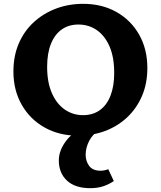

<svg xmlns="http://www.w3.org/2000/svg" viewBox="-20 -693 839 1002"><path d="M387 15Q289 15 213 -27.5Q137 -70 93.5 -146Q50 -222 50 -320Q50 -401 78 -466Q106 -531 156 -577Q206 -623 272 -648Q338 -673 414 -673Q512 -673 587.5 -630.5Q663 -588 706 -512.5Q749 -437 749 -338Q749 -257 721 -192Q693 -127 643.5 -80.5Q594 -34 528.5 -9.5Q463 15 387 15ZM413 -92Q465 -92 501.5 -118.5Q538 -145 557 -194.5Q576 -244 576 -312Q576 -395 551.5 -451Q527 -507 485 -536Q443 -565 389 -565Q339 -565 302.5 -539.5Q266 -514 246 -464.5Q226 -415 226 -344Q226 -263 251 -206.5Q276 -150 318.5 -121Q361 -92 413 -92ZM451 289Q372 289 329.5 249.5Q287 210 287 144Q287 91 327 39.5Q367 -12 459 -53L504 -19Q464 6 445.5 42Q427 78 427 115Q427 148 445.5 173Q464 198 505 198Q514 198 524.5 196Q535 194 545 190L574 252Q547 270 517.5 279.5Q488 289 451 289Z"/></svg>

Font: Ysabeau Infant ExtraBold
Style: Regular
Weight: 800
Designer: Christian Thalmann (Catharsis Fonts)
Version: Version 2.001;gftools[0.9.30]; featfreeze: ss01,ss02,lnum